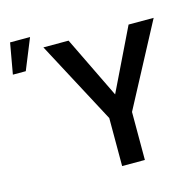

<svg xmlns="http://www.w3.org/2000/svg" viewBox="-252 -896 1022 1011"><g transform="rotate(-15 259.0 -391.0)"><path d="M-140.1 -613.8H-69.8L-1.5 -781.7H-110.4ZM189.5 -710.9H52.2L291 -261.7V0H415V-261.7L653.3 -710.9H516.6L353 -374Z"/></g></svg>

Font: Roboto Medium
Style: Regular
Weight: 500
Designer: Google
Version: Version 2.137; 2017